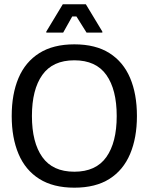

<svg xmlns="http://www.w3.org/2000/svg" viewBox="-20 -870 698 902"><path d="M329.2 11.7Q230 11.7 164.6 -29.6Q99.2 -70.8 67.1 -146.7Q35 -222.5 35 -325Q35 -428.3 67.1 -503.8Q99.2 -579.2 164.6 -620.4Q230 -661.7 329.2 -661.7Q429.2 -661.7 494.2 -620.4Q559.2 -579.2 591.2 -503.8Q623.3 -428.3 623.3 -325Q623.3 -222.5 591.2 -146.7Q559.2 -70.8 494.2 -29.6Q429.2 11.7 329.2 11.7ZM329.2 -63.3Q430.8 -63.3 479.6 -132.1Q528.3 -200.8 528.3 -325Q528.3 -449.2 479.6 -517.9Q430.8 -586.7 329.2 -586.7Q227.5 -586.7 178.8 -517.9Q130 -449.2 130 -325Q130 -200.8 178.8 -132.1Q227.5 -63.3 329.2 -63.3ZM197.5 -716.7V-721.7L275 -850H383.3L460.8 -721.7V-716.7H386.7L339.2 -792.5H319.2L276.7 -716.7Z"/></svg>

Font: Familjen Grotesk GF
Style: Regular
Weight: 400
Designer: Anders Wikstroem, Jonas Baeckman, Matilda Gysing, Kristian Moeller
Foundry: Familjen STHLM AB
Version: Version 2.000; Beta; Release 4; Build 6